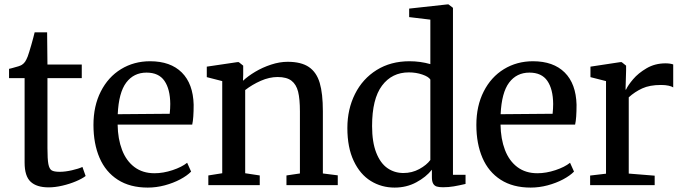

<svg xmlns="http://www.w3.org/2000/svg" viewBox="-20 -839 3094 870"><path d="M91.5 -102V-485H21V-527L33.5 -530Q71 -539.5 79.5 -545.5Q88.5 -551.5 94 -559.8Q99.5 -568 105.5 -583Q111.5 -599.5 121.8 -635.2Q132 -671 137 -692.5H193.5L195 -546.5H350.5V-485H195V-168Q195 -117.5 199.2 -95.5Q203.5 -73.5 214.2 -67Q225 -60.5 250.5 -60.5Q275.5 -60.5 306 -67.5Q336.5 -74.5 353.5 -82.5L368 -41.5Q352.5 -29.5 324.2 -17.5Q296 -5.5 262.8 2.2Q229.5 10 200.5 10Q146 10 118.8 -15.5Q91.5 -41 91.5 -102Z M403.5 -273Q403.5 -359 436.8 -424.5Q470 -490 528.5 -525.8Q587 -561.5 660 -561.5Q752.5 -561.5 803.8 -510.5Q855 -459.5 857.5 -364.5Q857.5 -302.5 851 -274.5H513Q514 -209.5 533 -159.8Q552 -110 589.2 -82Q626.5 -54 680 -54Q719.5 -54 761.8 -68Q804 -82 828 -101.5L846 -61.5Q828 -43 796.5 -26.2Q765 -9.5 726.5 0.8Q688 11 649.5 11Q569 11 513.8 -24.5Q458.5 -60 431 -124Q403.5 -188 403.5 -273ZM749 -323.5Q751.5 -347 751.5 -368Q751 -435 725.2 -472.5Q699.5 -510 644 -510Q586 -510 552 -464.8Q518 -419.5 513.5 -321.5Z M987 -54V-471.5L917 -489.5V-537L1055.5 -557.5H1062L1082 -541.5V-500L1081 -473Q1103.5 -494 1136.5 -513.8Q1169.5 -533.5 1208.2 -546.2Q1247 -559 1283.5 -559Q1345 -559 1379.8 -535.2Q1414.5 -511.5 1428.8 -463.2Q1443 -415 1443 -335V-53L1510.5 -44.5V0H1278V-44L1339 -53V-334Q1339 -390.5 1330.8 -423.5Q1322.5 -456.5 1300.8 -473.2Q1279 -490 1238 -490Q1200.5 -490 1161.5 -472.8Q1122.5 -455.5 1091 -431V-54L1157 -44V0H924V-44Z M1554 -259Q1554 -344 1588.5 -413Q1623 -482 1686.8 -521.8Q1750.5 -561.5 1835.5 -561.5Q1884.5 -561.5 1930 -548.5V-750L1834 -761.5V-800L2006.5 -819H2012.5L2032.5 -803.5V-47H2089.5V-5.5Q2059.5 1.5 2036 5.5Q2012.5 9.5 1987.5 9.5Q1969.5 9.5 1959 6.2Q1948.5 3 1942.8 -7Q1937 -17 1937 -36V-70Q1910.5 -36.5 1866.2 -12.8Q1822 11 1768 11Q1708.5 11 1660 -19Q1611.5 -49 1582.8 -109.8Q1554 -170.5 1554 -259ZM1930 -114V-478.5Q1922 -491.5 1893.8 -501.2Q1865.5 -511 1832.5 -511Q1756 -511 1711 -451Q1666 -391 1666 -268Q1666 -195 1684.8 -147.2Q1703.5 -99.5 1735.5 -77.2Q1767.5 -55 1808 -55Q1847 -55 1880 -73Q1913 -91 1930 -114Z M2138.5 -273Q2138.5 -359 2171.8 -424.5Q2205 -490 2263.5 -525.8Q2322 -561.5 2395 -561.5Q2487.5 -561.5 2538.8 -510.5Q2590 -459.5 2592.5 -364.5Q2592.5 -302.5 2586 -274.5H2248Q2249 -209.5 2268 -159.8Q2287 -110 2324.2 -82Q2361.5 -54 2415 -54Q2454.5 -54 2496.8 -68Q2539 -82 2563 -101.5L2581 -61.5Q2563 -43 2531.5 -26.2Q2500 -9.5 2461.5 0.8Q2423 11 2384.5 11Q2304 11 2248.8 -24.5Q2193.5 -60 2166 -124Q2138.5 -188 2138.5 -273ZM2484 -323.5Q2486.5 -347 2486.5 -368Q2486 -435 2460.2 -472.5Q2434.5 -510 2379 -510Q2321 -510 2287 -464.8Q2253 -419.5 2248.5 -321.5Z M2654 0V-43.5L2726 -52V-471.5L2655.5 -489.5V-537L2790.5 -557.5H2797L2817 -541.5V-520L2814.5 -432.5L2817 -433.5Q2825.5 -452.5 2848.8 -480Q2872 -507.5 2910 -529.8Q2948 -552 2995.5 -552Q3016.5 -552 3030.5 -547V-443Q3024 -447.5 3009.5 -450.8Q2995 -454 2975 -454Q2924 -454 2890.2 -438.5Q2856.5 -423 2829 -398V-52.5L2946.5 -43V0Z"/></svg>

Font: Merriweather 12pt
Style: Regular
Weight: 400
Designer: Eben Sorkin
Foundry: Eben Sorkin
Version: Version 2.100